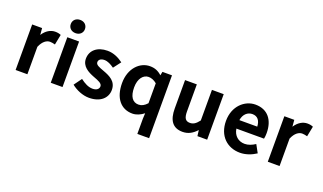

<svg xmlns="http://www.w3.org/2000/svg" viewBox="-84 -1230 3269 1946"><g transform="rotate(20 1550.5 -257.0)"><path d="M73 -491V0H200V-296C228 -363 269 -388 304 -388C323 -388 339 -384 359 -379L381 -490C362 -498 344 -502 319 -502C270 -502 221 -474 186 -419L180 -491Z M452 -491V0H579V-491ZM439 -629C439 -587 471 -558 516 -558C560 -558 592 -587 592 -629C592 -672 560 -701 516 -701C471 -701 439 -672 439 -629Z M866 11C991 11 1059 -57 1059 -143C1059 -237 984 -270 917 -295L909 -298C863 -315 824 -328 824 -358C824 -383 844 -403 886 -403C921 -403 956 -384 992 -359L1053 -439C1009 -472 951 -502 884 -502C772 -502 703 -440 703 -352C703 -269 776 -231 841 -206L849 -203C894 -186 938 -170 938 -138C938 -110 915 -88 870 -88C824 -88 782 -111 737 -145L676 -61C726 -20 799 11 866 11Z M1335 11C1379 11 1422 -9 1457 -37L1454 24V187H1581V-491H1478L1470 -451C1432 -486 1393 -502 1341 -502C1233 -502 1132 -405 1132 -245C1132 -83 1211 11 1335 11ZM1262 -246C1262 -341 1309 -395 1365 -395C1394 -395 1424 -384 1454 -359V-144C1424 -111 1396 -96 1362 -96C1298 -96 1262 -148 1262 -246Z M1876 11C1939 11 1985 -18 2026 -63L2034 0H2139V-491H2012V-161C1978 -117 1952 -100 1915 -100C1869 -100 1849 -127 1849 -200V-491H1722V-185C1722 -60 1768 11 1876 11Z M2495 11C2557 11 2618 -12 2668 -45L2622 -129C2585 -105 2548 -90 2509 -90C2441 -90 2390 -134 2379 -207H2677C2681 -223 2683 -247 2683 -269C2683 -407 2613 -502 2479 -502C2364 -502 2253 -405 2253 -245C2253 -83 2358 11 2495 11ZM2482 -401C2539 -401 2568 -362 2571 -298H2378C2388 -365 2432 -401 2482 -401Z M2793 -491V0H2920V-296C2948 -363 2989 -388 3024 -388C3043 -388 3059 -384 3079 -379L3101 -490C3082 -498 3064 -502 3039 -502C2990 -502 2941 -474 2906 -419L2900 -491Z"/></g></svg>

Font: Source Sans Pro SemBd
Style: Regular
Weight: 700
Designer: Paul D. Hunt
Foundry: Adobe Systems Incorporated
Version: Version 2.020;PS 2.0;hotconv 1.0.86;makeotf.lib2.5.63406